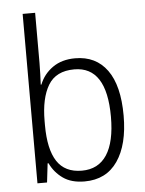

<svg xmlns="http://www.w3.org/2000/svg" viewBox="-54 -804 650 858"><g transform="rotate(-5 271.0 -375.0)"><path d="M136 -536Q136 -512 135 -484.5Q134 -457 133 -438H136Q154 -484 195 -513Q236 -542 296 -542Q389 -542 439.5 -472.5Q490 -403 490 -268Q490 -138 439 -64Q388 10 291 10Q232 10 194.5 -16.5Q157 -43 137 -85H133L123 0H80V-760H136ZM288 -493Q206 -493 171 -435Q136 -377 136 -274V-256Q136 -148 171.5 -93.5Q207 -39 283 -39Q357 -39 395 -97Q433 -155 433 -268Q433 -493 288 -493Z"/></g></svg>

Font: Noto Sans Lao UI SemCond Light
Style: Regular
Weight: 300
Width: 4
Designer: Monotype Design Team
Foundry: Monotype Imaging Inc.
Version: Version 2.000; ttfautohint (v1.8.4.7-5d5b)